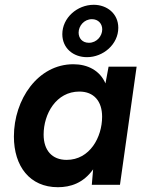

<svg xmlns="http://www.w3.org/2000/svg" viewBox="-20 -771 617 801"><path d="M221.5 10C274 10 327.5 -7 368.5 -64.5L363 0H480.5L550 -493H433L420 -423C397 -476.5 346 -503 286 -503C138 -503 38 -356 38 -201.5C38 -77.5 104 10 221.5 10ZM162 -209.5C162 -296 214.5 -389 311 -389C371.5 -389 406 -349 406 -284C406 -199 355 -104 258 -104C197 -104 162 -144 162 -209.5ZM240 -628.5C240 -570 285.5 -532.5 343 -532.5C410.5 -532.5 473.5 -586 473.5 -655C473.5 -715 425.5 -751 371 -751C302 -751 240 -696.5 240 -628.5ZM308 -635C308 -662.5 330.5 -691 363.5 -691C390.5 -691 406.5 -671.5 406.5 -648.5C406.5 -621 384 -592.5 351 -592.5C323 -592.5 308 -612 308 -635Z"/></svg>

Font: HK Grotesk
Style: Bold Italic
Weight: 700
Italic angle: -16°
Designer: Alfredo Marco Pradil
Foundry: Hanken Design Co.
Version: Version 3.001;FEAKit 1.0